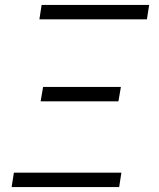

<svg xmlns="http://www.w3.org/2000/svg" viewBox="-20 -755 640 775"><path d="M139 -677 148 -735H582L573 -677ZM144 -346 154 -404H468L458 -346ZM461 0H27L36 -58H470Z"/></svg>

Font: Iosevka Light Extended
Style: Italic
Weight: 300
Width: 7
Italic angle: -9°
Monospace: yes
Designer: Belleve Invis
Foundry: Belleve Invis
Version: Version 32.5.0; ttfautohint (v1.8.4)